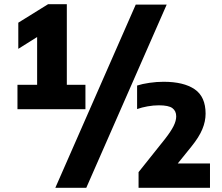

<svg xmlns="http://www.w3.org/2000/svg" viewBox="-20 -830 1062 918"><path d="M63.5 -308V-424.5H157.5V-653L67.5 -596.5V-721.5L210 -810H299.5V-424.5H388.5V-308ZM244.5 68 629 -808H777L392.5 68ZM642.5 68V-7L768.5 -165Q797 -201.5 809.8 -227Q822.5 -252.5 822.5 -273.5Q822.5 -299.5 804.2 -313Q786 -326.5 739.5 -326.5Q713.5 -326.5 685.5 -321.5Q657.5 -316.5 635.5 -308.5V-421Q660 -429 694.5 -434Q729 -439 762 -439Q858.5 -439 910.8 -403.2Q963 -367.5 963 -286.5Q963 -249.5 947.2 -211.8Q931.5 -174 895 -129L830 -48.5H984V68Z"/></svg>

Font: Encode Sans SmCnd XBd
Style: Regular
Weight: 800
Width: 4
Designer: Multiple Designers
Foundry: Impallari Type
Version: Version 3.002; ttfautohint (v1.8.3) -l 8 -r 50 -G 200 -x 14 